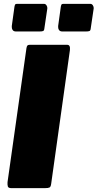

<svg xmlns="http://www.w3.org/2000/svg" viewBox="-20 -974 505 994"><path d="M328 -742Q345 -742 342 -715L245 -23Q243 -7 236.5 -3.5Q230 0 213 0H39Q23 0 20.5 -9Q18 -18 19 -31L117 -725Q119 -736 122.5 -739Q126 -742 134 -742ZM210 -829Q209 -816 203.5 -813.5Q198 -811 183 -811H63Q50 -811 45 -819.5Q40 -828 41 -839L55 -940Q57 -950 59.5 -952Q62 -954 69 -954H208Q216 -954 221 -946Q226 -938 225 -930ZM450 -829Q449 -816 443.5 -813.5Q438 -811 423 -811H303Q290 -811 285 -819.5Q280 -828 281 -839L295 -940Q297 -950 299.5 -952Q302 -954 309 -954H448Q456 -954 461 -946Q466 -938 465 -930Z"/></svg>

Font: Libre Franklin Thin Black
Style: Italic
Weight: 900
Italic angle: -8°
Version: Version 2.000